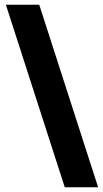

<svg xmlns="http://www.w3.org/2000/svg" viewBox="-20 -731 435 812"><path d="M4.9 -710.9H146L395 61H253.9Z"/></svg>

Font: RobotoCondensed-Bold
Style: Bold
Weight: 700
Designer: Google
Version: Version 2.001240; 2014